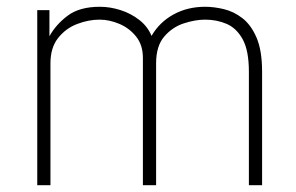

<svg xmlns="http://www.w3.org/2000/svg" viewBox="-20 -547 874 567"><path d="M90 0V-517H126V-440Q145 -474.5 180 -500.8Q215 -527 275 -527Q305 -527 335.8 -517.2Q366.5 -507.5 391.2 -488.2Q416 -469 427.5 -441Q451 -481.5 492.2 -504.2Q533.5 -527 586 -527Q612 -527 641.2 -520Q670.5 -513 696 -493.2Q721.5 -473.5 737.8 -435.5Q754 -397.5 754 -335V0H715V-335Q715 -397.5 696.8 -430.8Q678.5 -464 649.2 -476.5Q620 -489 586 -489Q556.5 -489 522.8 -478Q489 -467 465 -439Q441 -411 441 -360V0H402V-376Q402 -414 382 -439Q362 -464 332.5 -476.5Q303 -489 274 -489Q241.5 -489 208 -476.2Q174.5 -463.5 151.8 -435Q129 -406.5 129 -360V0Z"/></svg>

Font: Public Sans Thin
Style: Regular
Weight: 100
Designer: The Public Sans project authors (U.S. Web Design System). Libre Franklin designed by Pablo Impallari and Rodrigo Fuenzal
Version: Version 1.008